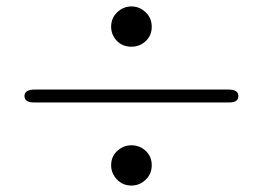

<svg xmlns="http://www.w3.org/2000/svg" viewBox="-20 -548 818 596"><path d="M88 -270H689Q720 -270 720 -250Q720 -230 692 -230H85Q56 -230 56 -250Q56 -270 88 -270ZM325 -35Q325 -62 344 -79.5Q363 -97 388 -97Q414 -97 432.5 -79.5Q451 -62 451 -35Q451 -8 432 10Q413 28 388 28Q361 28 343 9Q325 -10 325 -35ZM325 -465Q325 -492 344 -510Q363 -528 388 -528Q413 -528 432 -510Q451 -492 451 -465Q451 -438 432.5 -420.5Q414 -403 388 -403Q360 -403 342.5 -421.5Q325 -440 325 -465Z"/></svg>

Font: CMU Serif
Style: Roman
Weight: 500
Version: Version 0.7.0